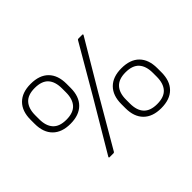

<svg xmlns="http://www.w3.org/2000/svg" viewBox="-133 -922 1189 1189"><g transform="rotate(-45 461.5 -327.5)"><path d="M254 0Q246 0 249 -7L444 -336L628 -652Q631 -656 636 -656H669Q677 -656 674 -649L486 -332L295 -4Q292 0 287 0ZM228 -317Q153 -317 112 -358Q71 -399 71 -474V-510Q71 -585 112 -626Q153 -667 228 -667Q305 -667 345.5 -626Q386 -585 386 -510V-474Q386 -399 345 -358Q304 -317 228 -317ZM228 -353Q289 -353 317.5 -384.5Q346 -416 346 -475V-509Q346 -569 317.5 -600Q289 -631 228 -631Q168 -631 139.5 -599.5Q111 -568 111 -509V-475Q111 -416 139.5 -384.5Q168 -353 228 -353ZM694 12Q619 12 578 -29Q537 -70 537 -145V-181Q537 -256 578 -297Q619 -338 694 -338Q771 -338 811.5 -297Q852 -256 852 -181V-145Q852 -70 811.5 -29Q771 12 694 12ZM694 -24Q755 -24 783.5 -55.5Q812 -87 812 -146V-180Q812 -239 783.5 -270.5Q755 -302 694 -302Q635 -302 606 -270.5Q577 -239 577 -180V-146Q577 -86 606 -55Q635 -24 694 -24Z"/></g></svg>

Font: Sofia Sans ExtraLight
Style: Regular
Weight: 250
Version: Version 4.100-B